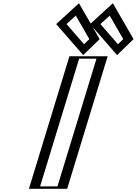

<svg xmlns="http://www.w3.org/2000/svg" viewBox="-20 -1175 851 1195"><path d="M788.9 -932 709.4 -855 562.1 -1024 675.9 -1128ZM577.9 -932 498.4 -855 351.1 -1024 464.9 -1128ZM625.2 -825 373 0H185L437.2 -825ZM769.5 -931.1 669.4 -1104.6 583.4 -1026.1 713.5 -876.9ZM558.5 -931.1 502.5 -876.9 372.4 -1026.1 458.4 -1104.6ZM605.6 -810 362.6 -15H204.6L447.6 -810ZM769.5 -931.1 713.5 -876.9 583.4 -1026.1 669.4 -1104.6ZM558.5 -931.1 458.4 -1104.6 372.4 -1026.1 502.5 -876.9ZM605.6 -810H447.6L204.6 -15H362.6ZM788.9 -932 675.9 -1128 562.1 -1024 709.4 -855ZM577.9 -932 464.9 -1128 351.1 -1024 498.4 -855ZM625.2 -825H437.2L185 0H373ZM747 -931.6 714.1 -899.7 604.9 -1025 662.7 -1077.8ZM536 -931.6 503.1 -899.7 393.9 -1025 451.7 -1077.8ZM580.6 -810 337.6 -15H229.6L472.6 -810ZM811.3 -931.5 682.5 -1154.8 540.6 -1025 708.7 -832.2ZM600.3 -931.5 471.5 -1154.8 329.6 -1025 497.7 -832.2ZM650.2 -825H412.2L160 0H398Z"/></svg>

Font: Hussar Outliner
Style: Obl
Weight: 700
Foundry: Cannot Into Space Fonts
Version: Version 0.92